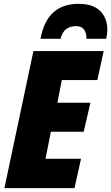

<svg xmlns="http://www.w3.org/2000/svg" viewBox="-20 -980 579 1000"><path d="M295 -778Q306 -817 327.5 -830.5Q349 -844 375 -844Q431 -844 430 -778H533Q539 -804 539 -825Q539 -886 501.5 -923Q464 -960 389 -960Q224 -960 191 -778ZM368 0 402 -153H217L245 -294H416L451 -445H279L302 -563H487L520 -714H154L3 0Z"/></svg>

Font: Noto Sans Display SemiCondensed Black
Style: Italic
Weight: 900
Width: 4
Designer: Monotype Design team
Foundry: Monotype Imaging Inc.
Version: 1.000